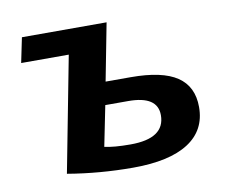

<svg xmlns="http://www.w3.org/2000/svg" viewBox="-65 -608 836 699"><g transform="rotate(-10 353.5 -259.0)"><path d="M648 -166Q648 -80 578 -35Q508 10 374 10Q250 10 132 -10L214 -436H38L57 -528H370L329 -316H422Q538 -316 593 -279Q648 -242 648 -166ZM313 -232 283 -83Q317 -75 379 -75Q506 -75 506 -161Q506 -232 398 -232Z"/></g></svg>

Font: Libra Sans
Style: Bold Italic
Weight: 700
Italic angle: -12°
Foundry: Context Ltd
Version: Version 1.002